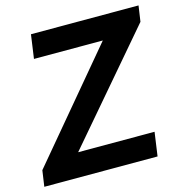

<svg xmlns="http://www.w3.org/2000/svg" viewBox="-137 -787 840 881"><g transform="rotate(-15 282.5 -346.0)"><path d="M88 -692 72 -579H399L-23 -76L-34 0H504L520 -113H157L588 -617L599 -692Z"/></g></svg>

Font: Cantarell
Style: BoldOblique
Weight: 700
Italic angle: -8°
Designer: Dave Crossland
Version: Version 0.024